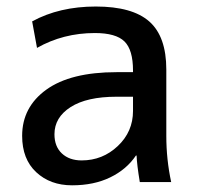

<svg xmlns="http://www.w3.org/2000/svg" viewBox="-20 -550 599 580"><path d="M46.9 -139.6Q46.9 -226.6 120.1 -279.3Q193.4 -332 332 -332H381.8V-336.9Q381.8 -399.4 356 -424.8Q330.1 -450.2 266.6 -450.2Q170.9 -450.2 91.8 -405.3L77.1 -485.4Q159.2 -530.3 269.5 -530.3Q379.9 -530.3 431.2 -484.9Q482.4 -439.5 482.4 -339.8V-139.6Q482.4 -68.4 497.1 0H402.3Q393.6 -52.7 392.6 -80.1H390.6Q362.3 -38.1 313 -14.2Q263.7 9.8 197.8 9.8Q131.8 9.8 89.4 -29.8Q46.9 -69.3 46.9 -139.6ZM144.5 -144.5Q144.5 -107.4 167 -86.4Q189.5 -65.4 226.6 -65.4Q290 -65.4 335.9 -108.9Q381.8 -152.3 381.8 -214.8V-257.8H332Q242.2 -257.8 193.4 -226.6Q144.5 -195.3 144.5 -144.5Z"/></svg>

Font: GenEi M Gothic v2 Medium
Style: Regular
Weight: 500
Version: Version 2.0